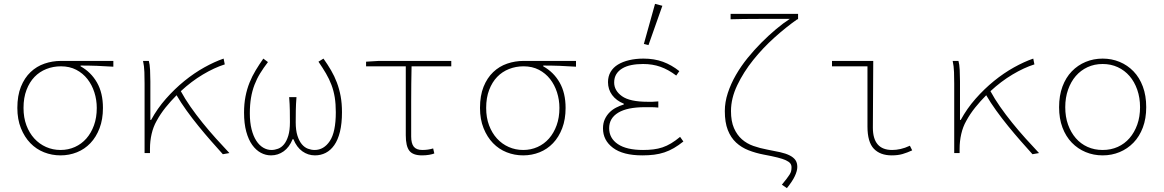

<svg xmlns="http://www.w3.org/2000/svg" viewBox="-20 -794 6040 996"><path d="M294 12Q249 12 208.5 -4Q168 -20 137.5 -51.5Q107 -83 88.5 -129Q70 -175 70 -234Q70 -298 88.5 -344Q107 -390 138.5 -420Q170 -450 211 -464Q252 -478 296 -478H568V-448Q524 -451 483 -452.5Q442 -454 398 -454V-450Q452 -420 483 -366Q514 -312 514 -234Q514 -175 496.5 -129Q479 -83 449 -51.5Q419 -20 379 -4Q339 12 294 12ZM294 -16Q334 -16 368.5 -31.5Q403 -47 428 -75.5Q453 -104 467.5 -144Q482 -184 482 -234Q482 -276 469.5 -315Q457 -354 433.5 -384Q410 -414 375.5 -432Q341 -450 296 -450Q256 -450 220.5 -436Q185 -422 159 -395Q133 -368 117.5 -327.5Q102 -287 102 -234Q102 -184 117 -144Q132 -104 158 -75.5Q184 -47 219 -31.5Q254 -16 294 -16Z M1136 6Q1108 -25 1075.5 -62Q1043 -99 1010 -139.5Q977 -180 947.5 -221Q918 -262 896 -300Q866 -270 839 -236.5Q812 -203 792 -166Q775 -136 766.5 -99Q758 -62 758 -22V0H730V-360Q730 -389 729 -420Q728 -451 722 -478H752Q757 -461 758.5 -431.5Q760 -402 760 -372V-172H764Q796 -231 841 -282Q886 -333 936.5 -374Q987 -415 1040 -444.5Q1093 -474 1140 -490L1146 -460Q1092 -443 1032.5 -407.5Q973 -372 918 -321Q939 -282 968 -240.5Q997 -199 1030.5 -157.5Q1064 -116 1100 -76Q1136 -36 1170 0Z M1386 12Q1358 12 1333 -1.5Q1308 -15 1288.5 -42Q1269 -69 1257.5 -111Q1246 -153 1246 -210Q1246 -255 1253.5 -293.5Q1261 -332 1274.5 -365.5Q1288 -399 1306.5 -429.5Q1325 -460 1346 -490L1370 -472Q1347 -442 1329.5 -413.5Q1312 -385 1300 -353.5Q1288 -322 1282 -286Q1276 -250 1276 -206Q1276 -159 1285 -123.5Q1294 -88 1309.5 -64Q1325 -40 1345.5 -28Q1366 -16 1388 -16Q1405 -16 1422.5 -22.5Q1440 -29 1453.5 -45.5Q1467 -62 1475.5 -90Q1484 -118 1484 -160Q1484 -187 1483.5 -220.5Q1483 -254 1480 -290H1518Q1515 -254 1514.5 -220.5Q1514 -187 1514 -160Q1514 -118 1523 -90Q1532 -62 1546 -45.5Q1560 -29 1577.5 -22.5Q1595 -16 1612 -16Q1660 -16 1691 -62.5Q1722 -109 1722 -212Q1722 -255 1716.5 -289Q1711 -323 1699.5 -353.5Q1688 -384 1671 -413Q1654 -442 1632 -474L1658 -490Q1680 -459 1697.5 -429Q1715 -399 1727.5 -366Q1740 -333 1747 -295.5Q1754 -258 1754 -212Q1754 -153 1743.5 -110.5Q1733 -68 1714 -41Q1695 -14 1669.5 -1Q1644 12 1614 12Q1578 12 1548.5 -9Q1519 -30 1502 -72H1498Q1481 -30 1451.5 -9Q1422 12 1386 12Z M2169 12Q2122 12 2103.5 -12Q2085 -36 2085 -92V-450H1879V-474L1945 -478H2321V-450H2115Q2113 -358 2113 -268Q2113 -178 2113 -86Q2113 -50 2126.5 -33Q2140 -16 2171 -16Q2201 -16 2227 -24L2233 2Q2224 6 2206.5 9Q2189 12 2169 12Z M2694 12Q2649 12 2608.5 -4Q2568 -20 2537.5 -51.5Q2507 -83 2488.5 -129Q2470 -175 2470 -234Q2470 -298 2488.5 -344Q2507 -390 2538.5 -420Q2570 -450 2611 -464Q2652 -478 2696 -478H2968V-448Q2924 -451 2883 -452.5Q2842 -454 2798 -454V-450Q2852 -420 2883 -366Q2914 -312 2914 -234Q2914 -175 2896.5 -129Q2879 -83 2849 -51.5Q2819 -20 2779 -4Q2739 12 2694 12ZM2694 -16Q2734 -16 2768.5 -31.5Q2803 -47 2828 -75.5Q2853 -104 2867.5 -144Q2882 -184 2882 -234Q2882 -276 2869.5 -315Q2857 -354 2833.5 -384Q2810 -414 2775.5 -432Q2741 -450 2696 -450Q2656 -450 2620.5 -436Q2585 -422 2559 -395Q2533 -368 2517.5 -327.5Q2502 -287 2502 -234Q2502 -184 2517 -144Q2532 -104 2558 -75.5Q2584 -47 2619 -31.5Q2654 -16 2694 -16Z M3312 12Q3212 12 3160 -27Q3108 -66 3108 -128Q3108 -155 3117.5 -175.5Q3127 -196 3142 -211Q3157 -226 3176.5 -236Q3196 -246 3216 -252V-256Q3177 -272 3155.5 -301Q3134 -330 3134 -368Q3134 -398 3147.5 -421Q3161 -444 3185.5 -459Q3210 -474 3244 -482Q3278 -490 3318 -490Q3374 -490 3419 -473.5Q3464 -457 3504 -425L3488 -402Q3447 -433 3406 -447.5Q3365 -462 3316 -462Q3283 -462 3255.5 -456.5Q3228 -451 3208 -439Q3188 -427 3177 -409Q3166 -391 3166 -366Q3166 -324 3206.5 -295Q3247 -266 3340 -266Q3354 -266 3365 -266Q3376 -266 3395 -268V-236Q3374 -238 3358.5 -238Q3343 -238 3326 -238Q3234 -238 3187 -209.5Q3140 -181 3140 -129Q3140 -77 3185 -46.5Q3230 -16 3316 -16Q3344 -16 3369 -19Q3394 -22 3416.5 -29.5Q3439 -37 3461.5 -50.5Q3484 -64 3508 -84L3525 -60Q3500 -40 3476 -26Q3452 -12 3426.5 -3.5Q3401 5 3373 8.5Q3345 12 3312 12ZM3344 -560 3320 -566 3378 -774 3416 -764Z M4062 182 4036 164Q4051 146 4060.5 133.5Q4070 121 4076 111.5Q4082 102 4084 93.5Q4086 85 4086 74Q4086 62 4079.5 53.5Q4073 45 4057 37.5Q4041 30 4013 23Q3985 16 3942 8Q3900 0 3863 -14.5Q3826 -29 3798.5 -54.5Q3771 -80 3755.5 -119.5Q3740 -159 3740 -218Q3740 -264 3755.5 -311.5Q3771 -359 3797.5 -405Q3824 -451 3858.5 -493.5Q3893 -536 3930.5 -573.5Q3968 -611 4005.5 -642.5Q4043 -674 4077 -696Q4047 -696 4006.5 -696Q3966 -696 3923 -696Q3880 -696 3839.5 -695.5Q3799 -695 3770 -694V-722H4120V-694H4116Q4060 -655 3999 -600.5Q3938 -546 3887.5 -483Q3837 -420 3804.5 -352Q3772 -284 3772 -218Q3772 -165 3787.5 -129.5Q3803 -94 3828.5 -71.5Q3854 -49 3888 -37Q3922 -25 3960 -18Q3998 -11 4027 -4.5Q4056 2 4076 12Q4096 22 4106 36Q4116 50 4116 72Q4116 92 4103.5 119Q4091 146 4062 182Z M4606 12Q4546 12 4513 -22.5Q4480 -57 4480 -138V-450H4296V-478H4510Q4510 -391 4509 -305Q4508 -219 4508 -132Q4508 -16 4608 -16Q4629 -16 4651.5 -21Q4674 -26 4700 -38L4712 -14Q4686 -2 4662 5Q4638 12 4606 12Z M5336 6Q5308 -25 5275.5 -62Q5243 -99 5210 -139.5Q5177 -180 5147.5 -221Q5118 -262 5096 -300Q5066 -270 5039 -236.5Q5012 -203 4992 -166Q4975 -136 4966.5 -99Q4958 -62 4958 -22V0H4930V-360Q4930 -389 4929 -420Q4928 -451 4922 -478H4952Q4957 -461 4958.5 -431.5Q4960 -402 4960 -372V-172H4964Q4996 -231 5041 -282Q5086 -333 5136.5 -374Q5187 -415 5240 -444.5Q5293 -474 5340 -490L5346 -460Q5292 -443 5232.5 -407.5Q5173 -372 5118 -321Q5139 -282 5168 -240.5Q5197 -199 5230.5 -157.5Q5264 -116 5300 -76Q5336 -36 5370 0Z M5700 12Q5653 12 5612 -5Q5571 -22 5540 -54Q5509 -86 5491.5 -132.5Q5474 -179 5474 -238Q5474 -298 5491.5 -345Q5509 -392 5540 -424Q5571 -456 5612 -473Q5653 -490 5700 -490Q5747 -490 5788 -473Q5829 -456 5860 -424Q5891 -392 5908.5 -345Q5926 -298 5926 -238Q5926 -179 5908.5 -132.5Q5891 -86 5860 -54Q5829 -22 5788 -5Q5747 12 5700 12ZM5700 -16Q5743 -16 5778.5 -32Q5814 -48 5839.5 -77.5Q5865 -107 5879.5 -147.5Q5894 -188 5894 -238Q5894 -287 5879.5 -328.5Q5865 -370 5839.5 -399.5Q5814 -429 5778.5 -445.5Q5743 -462 5700 -462Q5657 -462 5621.5 -445.5Q5586 -429 5560.5 -399.5Q5535 -370 5520.5 -328.5Q5506 -287 5506 -238Q5506 -188 5520.5 -147.5Q5535 -107 5560.5 -77.5Q5586 -48 5621.5 -32Q5657 -16 5700 -16Z"/></svg>

Font: Source Code Pro ExtraLight
Style: Regular
Weight: 200
Monospace: yes
Designer: Paul D. Hunt, Teo Tuominen
Foundry: Adobe Systems Incorporated
Version: Version 2.030;PS 1.000;hotconv 16.6.51;makeotf.lib2.5.65220